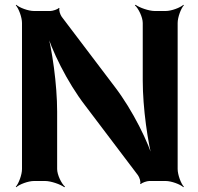

<svg xmlns="http://www.w3.org/2000/svg" viewBox="-20 -757 827 803"><path d="M723 -50V-661C723 -685 737 -722 749 -735L747 -737C734 -725 697 -711 673 -711H627C603 -711 563 -725 547 -737L544 -735C559 -722 577 -685 577 -661V-420C577 -306 598 -159 621 -76L625 -78C602 -160 535 -296 460 -394L238 -687C232 -695 225 -716 229 -722L226 -724C222 -718 200 -711 191 -711H122C98 -711 61 -725 48 -737L46 -735C58 -722 72 -685 72 -661V-50C72 -26 58 11 46 24L48 26C61 14 98 0 122 0H169C193 0 233 14 249 26L252 24C237 11 219 -26 219 -50V-290C219 -404 198 -551 175 -634L171 -633C194 -550 261 -413 336 -316L557 -24C563 -16 570 5 566 11L569 13C573 7 595 0 604 0H673C697 0 734 14 747 26L749 24C737 11 723 -26 723 -50Z"/></svg>

Font: Asimov
Style: EdgeWide
Weight: 500
Designer: Google
Version: Version 2.000980: 2014